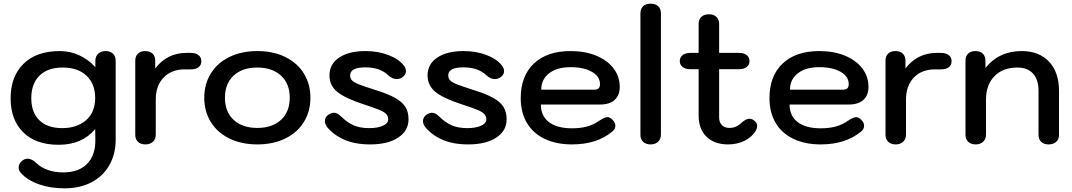

<svg xmlns="http://www.w3.org/2000/svg" viewBox="-20 -779 5855 1049"><path d="M94 166Q82 153 82 136Q82 113 103 98Q116 88 131 88Q154 88 179 112Q203 136 241 149.5Q279 163 325 163Q410 163 456 116Q502 69 501 -16L500 -74Q429 12 300 12Q176 12 107 -56Q38 -124 38 -242Q38 -361 108.5 -430.5Q179 -500 307 -500Q363 -500 413 -477Q463 -454 501 -412V-447Q501 -471 516.5 -485.5Q532 -500 557 -500Q582 -500 597 -486Q612 -472 612 -447V-16Q612 62 578 122.5Q544 183 480.5 216.5Q417 250 332 250Q256 250 193 228Q130 206 94 166ZM500 -244Q500 -320 453 -365Q406 -410 322 -410Q241 -410 196 -366Q151 -322 151 -242Q151 -165 195 -122Q239 -79 320 -79Q400 -79 450 -122Q500 -165 500 -244Z M719 -43V-447Q719 -472 733.5 -486Q748 -500 773 -500Q799 -500 813.5 -486Q828 -472 828 -447V-405Q893 -490 999 -490H1022Q1049 -490 1064.5 -478Q1080 -466 1080 -445Q1080 -423 1064.5 -411.5Q1049 -400 1022 -400H990Q917 -400 874 -355.5Q831 -311 831 -234V-43Q831 -19 815.5 -4.5Q800 10 775 10Q749 10 734 -4Q719 -18 719 -43Z M1096 -245Q1096 -319 1131.5 -377Q1167 -435 1233 -467.5Q1299 -500 1386 -500Q1473 -500 1539 -467.5Q1605 -435 1640.5 -377Q1676 -319 1676 -245Q1676 -171 1640.5 -113Q1605 -55 1539 -22.5Q1473 10 1386 10Q1299 10 1233 -22.5Q1167 -55 1131.5 -113Q1096 -171 1096 -245ZM1563 -245Q1563 -322 1515 -366Q1467 -410 1386 -410Q1304 -410 1256.5 -366Q1209 -322 1209 -245Q1209 -168 1256.5 -124Q1304 -80 1386 -80Q1467 -80 1515 -124Q1563 -168 1563 -245Z M1767 -85Q1755 -102 1755 -117Q1755 -141 1778 -155Q1792 -163 1804 -163Q1823 -163 1842 -144Q1876 -110 1911.5 -94.5Q1947 -79 1997 -79Q2043 -79 2072 -92Q2101 -105 2101 -127Q2101 -144 2090.5 -155.5Q2080 -167 2054 -178Q2028 -189 1973 -207Q1867 -241 1823.5 -276.5Q1780 -312 1780 -367Q1780 -429 1833 -464.5Q1886 -500 1977 -500Q2046 -500 2103 -478Q2160 -456 2187 -420Q2198 -406 2198 -390Q2198 -370 2177 -356Q2164 -347 2147 -347Q2124 -347 2101 -368Q2056 -411 1976 -411Q1893 -411 1893 -367Q1893 -350 1904 -339Q1915 -328 1942.5 -317.5Q1970 -307 2032 -287Q2100 -266 2139 -244Q2178 -222 2195 -194.5Q2212 -167 2212 -127Q2212 -65 2156 -27.5Q2100 10 2002 10Q1920 10 1861.5 -15.5Q1803 -41 1767 -85Z M2303 -85Q2291 -102 2291 -117Q2291 -141 2314 -155Q2328 -163 2340 -163Q2359 -163 2378 -144Q2412 -110 2447.5 -94.5Q2483 -79 2533 -79Q2579 -79 2608 -92Q2637 -105 2637 -127Q2637 -144 2626.5 -155.5Q2616 -167 2590 -178Q2564 -189 2509 -207Q2403 -241 2359.5 -276.5Q2316 -312 2316 -367Q2316 -429 2369 -464.5Q2422 -500 2513 -500Q2582 -500 2639 -478Q2696 -456 2723 -420Q2734 -406 2734 -390Q2734 -370 2713 -356Q2700 -347 2683 -347Q2660 -347 2637 -368Q2592 -411 2512 -411Q2429 -411 2429 -367Q2429 -350 2440 -339Q2451 -328 2478.5 -317.5Q2506 -307 2568 -287Q2636 -266 2675 -244Q2714 -222 2731 -194.5Q2748 -167 2748 -127Q2748 -65 2692 -27.5Q2636 10 2538 10Q2456 10 2397.5 -15.5Q2339 -41 2303 -85Z M2825 -243Q2825 -364 2897 -432Q2969 -500 3097 -500Q3176 -500 3237 -475Q3298 -450 3332 -405.5Q3366 -361 3366 -304Q3366 -258 3338 -233Q3310 -208 3259 -208H2935Q2935 -146 2979 -112Q3023 -78 3105 -78Q3152 -78 3188 -88Q3224 -98 3255 -120Q3284 -139 3299 -139Q3312 -139 3326 -125Q3342 -110 3342 -92Q3342 -73 3325 -60Q3241 10 3105 10Q3019 10 2955.5 -20.5Q2892 -51 2858.5 -108Q2825 -165 2825 -243ZM3225 -289Q3242 -289 3250 -296Q3258 -303 3258 -320Q3258 -361 3214 -386.5Q3170 -412 3097 -412Q3023 -412 2980 -378.5Q2937 -345 2937 -289Z M3479 -43V-706Q3479 -731 3494 -745Q3509 -759 3535 -759Q3561 -759 3576 -745Q3591 -731 3591 -706V-43Q3591 -19 3575.5 -4.5Q3560 10 3535 10Q3509 10 3494 -4Q3479 -18 3479 -43Z M4117 -91Q4117 -74 4104 -57Q4083 -26 4044 -8Q4005 10 3958 10Q3883 10 3840 -32Q3797 -74 3797 -147V-401H3752Q3725 -401 3709.5 -413Q3694 -425 3694 -445Q3694 -466 3709.5 -478Q3725 -490 3752 -490H3797V-648Q3797 -673 3812 -687Q3827 -701 3853 -701Q3879 -701 3894 -687Q3909 -673 3909 -648V-490H4018Q4044 -490 4059.5 -478Q4075 -466 4075 -445Q4075 -425 4060 -413Q4045 -401 4018 -401H3909V-138Q3909 -111 3924 -95.5Q3939 -80 3966 -80Q4003 -80 4032 -109Q4055 -130 4074 -130Q4090 -130 4102 -119Q4117 -107 4117 -91Z M4184 -243Q4184 -364 4256 -432Q4328 -500 4456 -500Q4535 -500 4596 -475Q4657 -450 4691 -405.5Q4725 -361 4725 -304Q4725 -258 4697 -233Q4669 -208 4618 -208H4294Q4294 -146 4338 -112Q4382 -78 4464 -78Q4511 -78 4547 -88Q4583 -98 4614 -120Q4643 -139 4658 -139Q4671 -139 4685 -125Q4701 -110 4701 -92Q4701 -73 4684 -60Q4600 10 4464 10Q4378 10 4314.5 -20.5Q4251 -51 4217.5 -108Q4184 -165 4184 -243ZM4584 -289Q4601 -289 4609 -296Q4617 -303 4617 -320Q4617 -361 4573 -386.5Q4529 -412 4456 -412Q4382 -412 4339 -378.5Q4296 -345 4296 -289Z M4818 -43V-447Q4818 -472 4832.5 -486Q4847 -500 4872 -500Q4898 -500 4912.5 -486Q4927 -472 4927 -447V-405Q4992 -490 5098 -490H5121Q5148 -490 5163.5 -478Q5179 -466 5179 -445Q5179 -423 5163.5 -411.5Q5148 -400 5121 -400H5089Q5016 -400 4973 -355.5Q4930 -311 4930 -234V-43Q4930 -19 4914.5 -4.5Q4899 10 4874 10Q4848 10 4833 -4Q4818 -18 4818 -43Z M5255 -43V-447Q5255 -472 5269.5 -486Q5284 -500 5309 -500Q5335 -500 5349.5 -486Q5364 -472 5364 -447V-408Q5438 -500 5562 -500Q5657 -500 5711.5 -442Q5766 -384 5766 -282V-43Q5766 -18 5750.5 -4Q5735 10 5709 10Q5683 10 5668.5 -4Q5654 -18 5654 -43V-282Q5654 -344 5624 -377Q5594 -410 5539 -410Q5459 -410 5413 -362.5Q5367 -315 5367 -234V-43Q5367 -19 5351.5 -4.5Q5336 10 5311 10Q5285 10 5270 -4Q5255 -18 5255 -43Z"/></svg>

Font: Kodchasan SemiBold
Style: Regular
Weight: 600
Version: Version 1.000; ttfautohint (v1.6)